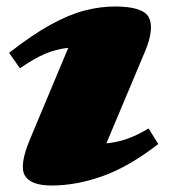

<svg xmlns="http://www.w3.org/2000/svg" viewBox="-20 -557 522 592"><path d="M72 -126.5 190.5 -409.5Q152.5 -405.5 118.8 -391Q85 -376.5 41.5 -346.5L8 -394Q79 -449.5 135.8 -480.8Q192.5 -512 240.8 -524.5Q289 -537 334.5 -537Q422.5 -537 439.5 -502.2Q456.5 -467.5 426 -395.5L308 -115Q344 -118.5 374.5 -129.8Q405 -141 438 -161L468 -113Q376.5 -42 295.2 -13.5Q214 15 139.5 15Q75 15 56.8 -15.5Q38.5 -46 72 -126.5Z"/></svg>

Font: Newsreader Caption ExtraBold
Style: Italic
Weight: 800
Italic angle: -17°
Designer: Hugues Gentile
Foundry: Production Type
Version: Version 1.001